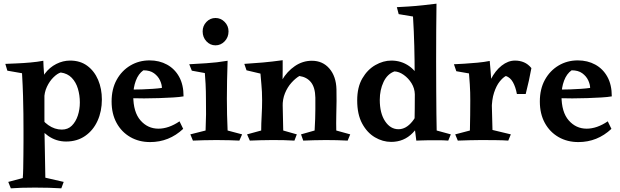

<svg xmlns="http://www.w3.org/2000/svg" viewBox="-20 -766 3378 1046"><path d="M216 -435Q217 -400 219.5 -371.5Q222 -343 223 -322Q222 -290 222 -259.5Q222 -229 222 -196Q222 -162 222 -126Q222 -90 222.5 -45Q223 0 224.5 60Q226 120 227 202L327 225L314 260Q283 258 247 257Q211 256 170 256Q126 256 97 257Q68 258 39 260L25 225L104 204Q106 183 106.5 149.5Q107 116 107.5 78Q108 40 108 4.5Q108 -31 108 -56Q108 -102 107.5 -146.5Q107 -191 105.5 -244Q104 -297 100 -367L20 -381L9 -418Q32 -419 69 -420.5Q106 -422 145.5 -425.5Q185 -429 216 -435ZM362 -436Q417 -436 455.5 -407.5Q494 -379 514.5 -331Q535 -283 535 -224Q535 -160 511.5 -108Q488 -56 444 -25.5Q400 5 340 5Q286 5 242 -26Q198 -57 169 -108L188 -150Q208 -109 243 -84.5Q278 -60 317 -60Q350 -60 371.5 -81.5Q393 -103 404 -136.5Q415 -170 415 -208Q415 -247 404.5 -282.5Q394 -318 371 -342Q348 -366 311 -371Q293 -366 271.5 -345Q250 -324 235.5 -293Q221 -262 221 -226L193 -287Q199 -331 224.5 -365Q250 -399 286.5 -417.5Q323 -436 362 -436Z M795 -437Q848 -437 890 -414Q932 -391 956 -347.5Q980 -304 980 -241Q958 -237 923 -235Q888 -233 846.5 -231.5Q805 -230 765 -230Q728 -230 700.5 -231Q673 -232 669 -233V-278Q677 -278 700 -278Q723 -278 753 -279Q783 -280 812 -282Q841 -284 862 -287Q862 -306 851.5 -328.5Q841 -351 819 -367Q797 -383 761 -383Q734 -364 720 -326.5Q706 -289 706 -244Q706 -155 745.5 -110Q785 -65 843 -65Q899 -65 958 -105L978 -64Q901 8 798 8Q737 8 689.5 -19.5Q642 -47 615 -96.5Q588 -146 588 -213Q588 -281 615.5 -331Q643 -381 690 -409Q737 -437 795 -437Z M1220 -435Q1218 -377 1217 -325.5Q1216 -274 1216 -228Q1216 -191 1217 -141Q1218 -91 1220 -55L1299 -34L1284 0Q1258 -1 1232 -2Q1206 -3 1159 -3Q1114 -3 1088 -2Q1062 -1 1031 0L1017 -34L1100 -55Q1102 -104 1102.5 -143Q1103 -182 1102 -226Q1102 -249 1101.5 -267.5Q1101 -286 1100 -309Q1099 -332 1096 -368L1025 -381L1011 -416Q1046 -418 1103.5 -421.5Q1161 -425 1220 -435ZM1154 -519Q1125 -519 1104.5 -541Q1084 -563 1084 -595Q1084 -625 1104.5 -646.5Q1125 -668 1154 -668Q1183 -668 1204 -646.5Q1225 -625 1225 -595Q1225 -563 1204 -541Q1183 -519 1154 -519Z M1679 -435Q1738 -435 1774.5 -392.5Q1811 -350 1813 -280Q1814 -254 1813.5 -216Q1813 -178 1812 -136Q1811 -94 1812 -55L1888 -34L1874 0Q1818 -3 1754 -3Q1718 -3 1689.5 -2Q1661 -1 1632 0L1620 -34L1694 -55Q1696 -92 1697 -118.5Q1698 -145 1698 -171.5Q1698 -198 1698 -234Q1697 -289 1674.5 -317.5Q1652 -346 1611 -352Q1589 -339 1567.5 -315Q1546 -291 1532.5 -258Q1519 -225 1520 -186L1484 -230Q1489 -283 1516.5 -330Q1544 -377 1586.5 -406Q1629 -435 1679 -435ZM1520 -438Q1520 -405 1520 -384Q1520 -363 1519.5 -343Q1519 -323 1518 -290L1523 -55L1597 -34L1584 0Q1553 -2 1524 -2.5Q1495 -3 1462 -3Q1426 -3 1398 -2Q1370 -1 1341 0L1326 -34L1403 -55Q1403 -92 1405.5 -135.5Q1408 -179 1408 -219Q1408 -246 1407 -265.5Q1406 -285 1404 -307Q1402 -329 1399 -365L1323 -383L1311 -418Q1362 -421 1412 -425.5Q1462 -430 1520 -438Z M2358 -746Q2357 -678 2356.5 -602Q2356 -526 2356 -432Q2356 -352 2356.5 -278Q2357 -204 2357.5 -145.5Q2358 -87 2359 -55L2436 -34L2422 0Q2396 -2 2372 -2Q2348 -2 2318 -2Q2295 -2 2278.5 -1Q2262 0 2248 0Q2246 -21 2243 -40Q2240 -59 2238 -79Q2240 -173 2240 -263Q2240 -312 2239 -366Q2239 -434 2237 -515Q2235 -596 2230 -676L2152 -689L2142 -727Q2165 -728 2204.5 -730.5Q2244 -733 2285.5 -737.5Q2327 -742 2358 -746ZM2112 -436Q2166 -436 2209 -406Q2252 -376 2272 -320L2240 -252Q2239 -285 2222 -312.5Q2205 -340 2179.5 -358Q2154 -376 2129 -377Q2090 -363 2069.5 -319.5Q2049 -276 2049 -222Q2049 -149 2078 -105.5Q2107 -62 2151 -62Q2192 -62 2226 -104Q2260 -146 2274 -214L2302 -168Q2276 -91 2228.5 -42Q2181 7 2111 7Q2065 7 2022.5 -18Q1980 -43 1953 -93Q1926 -143 1926 -219Q1926 -291 1954 -339Q1982 -387 2025 -411.5Q2068 -436 2112 -436Z M2648 -434Q2650 -410 2652.5 -381.5Q2655 -353 2656.5 -328Q2658 -303 2657 -289L2663 -58L2763 -34L2749 0Q2723 -2 2679.5 -2.5Q2636 -3 2600 -3Q2570 -3 2536.5 -2Q2503 -1 2474 0L2460 -34L2540 -55Q2541 -101 2541.5 -139Q2542 -177 2542 -219Q2542 -242 2541.5 -262Q2541 -282 2539.5 -306Q2538 -330 2535 -366L2466 -378L2453 -416Q2476 -417 2510 -419Q2544 -421 2581 -424.5Q2618 -428 2648 -434ZM2786 -436Q2812 -436 2834.5 -426.5Q2857 -417 2875 -395Q2868 -357 2861.5 -327.5Q2855 -298 2844 -254H2796Q2789 -292 2774.5 -318Q2760 -344 2736 -352Q2720 -344 2702 -321.5Q2684 -299 2671.5 -261Q2659 -223 2659 -169L2624 -227Q2630 -286 2654 -333.5Q2678 -381 2713 -408.5Q2748 -436 2786 -436Z M3128 -437Q3181 -437 3223 -414Q3265 -391 3289 -347.5Q3313 -304 3313 -241Q3291 -237 3256 -235Q3221 -233 3179.5 -231.5Q3138 -230 3098 -230Q3061 -230 3033.5 -231Q3006 -232 3002 -233V-278Q3010 -278 3033 -278Q3056 -278 3086 -279Q3116 -280 3145 -282Q3174 -284 3195 -287Q3195 -306 3184.5 -328.5Q3174 -351 3152 -367Q3130 -383 3094 -383Q3067 -364 3053 -326.5Q3039 -289 3039 -244Q3039 -155 3078.5 -110Q3118 -65 3176 -65Q3232 -65 3291 -105L3311 -64Q3234 8 3131 8Q3070 8 3022.5 -19.5Q2975 -47 2948 -96.5Q2921 -146 2921 -213Q2921 -281 2948.5 -331Q2976 -381 3023 -409Q3070 -437 3128 -437Z"/></svg>

Font: Ruwudu SemiBold
Style: Regular
Weight: 600
Designer: Becca Hirsbrunner Spalinger
Foundry: SIL International
Version: Version 3.000